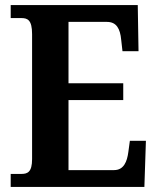

<svg xmlns="http://www.w3.org/2000/svg" viewBox="-20 -734 621 754"><path d="M22 0H547L553 -181H490L484 -137C479 -99 466 -66 428 -66H249V-341H464V-407H249V-648H400C437 -648 452 -622 456 -577L461 -533H524L521 -714H22V-663H64C88 -663 106 -656 106 -600V-109C106 -58 88 -51 64 -51H22Z"/></svg>

Font: Noto Serif Condensed
Style: Bold
Weight: 700
Width: 3
Designer: Monotype Design Team
Foundry: Monotype Imaging Inc.
Version: Version 2.015